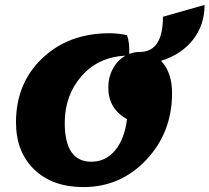

<svg xmlns="http://www.w3.org/2000/svg" viewBox="-20 -735 851 780"><path d="M319 25Q193 25 119 -46.5Q45 -118 45 -238Q45 -397 152 -498.5Q259 -600 425 -600Q459 -600 496 -592Q507 -562 505 -516Q527 -524 548 -524Q642 -524 642 -667L811 -715Q811 -633 763.5 -573Q716 -513 634 -488Q679 -441 679 -357Q679 -197 574.5 -86Q470 25 319 25ZM243 -236Q243 -78 351 -78Q409 -78 447.5 -124Q486 -170 496 -251Q420 -293 420 -379Q420 -422 439 -456.5Q458 -491 490 -509Q378 -503 310.5 -425Q243 -347 243 -236Z"/></svg>

Font: Lemonada
Style: Bold
Weight: 700
Designer: Mohamed Gaber (Arabic), Eduardo Tunni (Latin)
Foundry: Kief Type Foundry
Version: Version 4.004